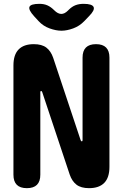

<svg xmlns="http://www.w3.org/2000/svg" viewBox="-20 -970 640 1000"><path d="M50 -629Q50 -685 77 -712.5Q104 -740 156 -740Q198 -740 221.5 -722Q245 -704 257 -669L400 -240Q401 -237 402.5 -235.5Q404 -234 406 -234Q408 -234 409 -235.5Q410 -237 410 -240V-670Q410 -705 427.5 -722.5Q445 -740 480 -740Q515 -740 532.5 -722.5Q550 -705 550 -670V-101Q550 -45 523 -17.5Q496 10 444 10Q402 10 378.5 -8Q355 -26 343 -61L200 -490Q199 -493 197.5 -494.5Q196 -496 194 -496Q192 -496 191 -494.5Q190 -493 190 -490V-60Q190 -25 172.5 -7.5Q155 10 120 10Q85 10 67.5 -7.5Q50 -25 50 -60ZM186 -950Q209 -950 227 -942Q245 -934 262 -917L263 -916Q281 -898 298.5 -897.5Q316 -897 334 -915L338 -919Q355 -936 373.5 -943Q392 -950 415 -950Q460 -950 467.5 -933.5Q475 -917 443 -885L419 -860Q394 -834 361 -822Q328 -810 300 -810Q272 -810 238.5 -822Q205 -834 181 -860L158 -885Q127 -919 133.5 -934.5Q140 -950 186 -950Z"/></svg>

Font: Maple Mono NL ExtraBold
Style: Regular
Weight: 800
Monospace: yes
Designer: subframe7536
Version: Version 7.000